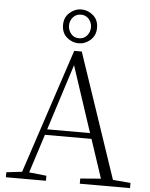

<svg xmlns="http://www.w3.org/2000/svg" viewBox="-62 -1013 831 1063"><g transform="rotate(5 353.5 -481.0)"><path d="M347.2 -933.1Q319.8 -933.1 303 -913.3Q286.1 -893.6 286.1 -868.2Q286.1 -841.8 302.7 -821.8Q319.3 -801.8 347.2 -801.8Q374.5 -801.8 391.4 -821.8Q408.2 -841.8 408.2 -868.2Q408.2 -893.6 391.4 -913.3Q374.5 -933.1 347.2 -933.1ZM347.2 -773.9Q311 -773.9 282 -798.8Q252.9 -823.7 252.9 -868.2Q252.9 -910.2 282 -936Q311 -961.9 347.2 -961.9Q383.8 -961.9 412.8 -936.8Q441.9 -911.6 441.9 -868.2Q441.9 -825.2 412.8 -799.6Q383.8 -773.9 347.2 -773.9ZM215.8 -284.2H454.1L333 -650.9ZM603 -37.1 701.2 -28.8V0H421.9V-28.8L536.1 -38.1L464.8 -252.9H206.1L137.2 -38.1L233.9 -27.8V0H11.2V-27.8L98.1 -38.1L327.1 -730H369.1Z"/></g></svg>

Font: Source Han Serif CN ExtraLight
Style: Regular
Weight: 250
Designer: Ryoko NISHIZUKA  (kana & ideographs); Frank Grießhammer (Latin, Greek & Cyrillic); Wenlong ZHANG  (bopomofo); Sandoll Co
Foundry: Adobe Systems Incorporated
Version: Version 1.001;PS 1.001;hotconv 16.6.54;makeotf.lib2.5.65590